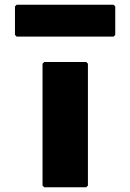

<svg xmlns="http://www.w3.org/2000/svg" viewBox="-20 -781 549 808"><path d="M166 -520 159 -513V0L166 7H343L350 0V-513L343 -520ZM50 -761 43 -754V-634L50 -627H458L465 -634V-754L458 -761Z"/></svg>

Font: Hussar Woodtype
Style: Blk
Weight: 900
Foundry: Cannot Into Space Fonts
Version: Version 1.07